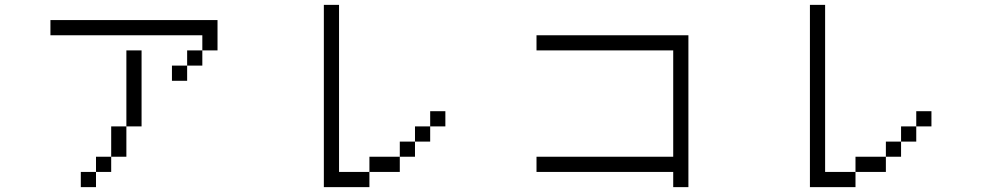

<svg xmlns="http://www.w3.org/2000/svg" viewBox="-20 -770 4040 790"><path d="M375 -62.5H312.5V0H375ZM375 -62.5H437.5V-125H375ZM437.5 -125H500Q500 -125 500 -250H437.5Q437.5 -250 437.5 -125ZM500 -250H562.5V-562.5H500ZM750 -500H687.5V-437.5H750ZM750 -500H812.5V-562.5H750ZM812.5 -562.5H875Q875 -562.5 875 -687.5H187.5V-625H812.5Z M1812.5 -250V-312.5H1750V-250H1687.5V-187.5H1625V-125H1500V-62.5H1375V-750H1312.5Q1312.5 -750 1312.5 0H1500V-62.5H1625V-125H1687.5V-187.5H1750V-250Z M2750 -62.5V0H2812.5Q2812.5 0 2812.5 -625H2187.5V-562.5H2750V-125H2187.5V-62.5Z M3812.5 -250V-312.5H3750V-250H3687.5V-187.5H3625V-125H3500V-62.5H3375V-750H3312.5Q3312.5 -750 3312.5 0H3500V-62.5H3625V-125H3687.5V-187.5H3750V-250Z"/></svg>

Font: BFUnifontExMono
Style: Regular
Weight: 500
Version: Version 15.0.06